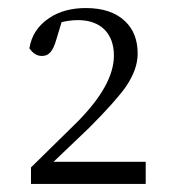

<svg xmlns="http://www.w3.org/2000/svg" viewBox="-20 -922 426 477"><path d="M342 -465V-520H113L201 -604C246 -649 277 -684 293 -707C312 -735 322 -762 322 -789C322 -822 312 -849 291 -869C268 -891 236 -902 193 -902C158 -902 127 -894 102 -877C75 -859 58 -834 53 -802C62 -789 72 -783 84 -783C101 -783 111 -793 120 -824L133 -867C146 -870 159 -872 174 -872C230 -872 263 -839 263 -784C263 -735 233 -681 173 -620L57 -506V-465Z"/></svg>

Font: AllPunType Light
Style: Regular
Weight: 300
Version: 1.0